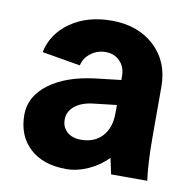

<svg xmlns="http://www.w3.org/2000/svg" viewBox="-65 -591 668 665"><g transform="rotate(10 268.5 -258.0)"><path d="M493.2 0H366.2Q365.7 -2.9 360.1 -28.1Q354.5 -53.2 354 -56.2Q325.7 -26.4 286.4 -8.8Q247.1 8.8 209 8.8Q127.9 8.8 81.1 -34.4Q34.2 -77.6 34.2 -151.9Q34.2 -216.3 94 -261Q153.8 -305.7 255.9 -317.9L344.2 -328.1V-342.8Q344.2 -374 324.5 -394Q304.7 -414.1 274.9 -414.1Q245.6 -414.1 222.7 -397Q199.7 -379.9 193.8 -353L59.1 -376Q72.8 -442.4 131.8 -483.6Q190.9 -524.9 276.9 -524.9Q368.7 -524.9 426.8 -471.2Q484.9 -417.5 484.9 -329.1V-154.8Q484.9 -59.6 493.2 0ZM242.2 -100.1Q289.6 -100.1 316.9 -130.1Q344.2 -160.2 344.2 -211.9V-240.2L264.2 -231Q222.7 -226.6 198.7 -207.3Q174.8 -188 174.8 -159.2Q174.8 -132.3 193.1 -116.2Q211.4 -100.1 242.2 -100.1Z"/></g></svg>

Font: LT Superior
Style: Bold
Weight: 400
Designer: Daniel Lyons
Foundry: LyonsType
Version: Version 1.000